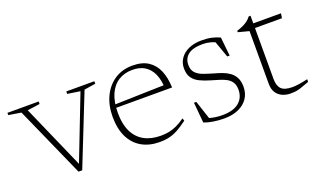

<svg xmlns="http://www.w3.org/2000/svg" viewBox="-61 -807 1845 1121"><g transform="rotate(-20 861.0 -246.0)"><path d="M471.5 -428 297.5 10H274.5L79.5 -428L2 -440.5V-454.5H196V-439L118.5 -428L299 -17.5H287L446 -427.5L367.5 -439V-454.5H542V-439Z M781 -464.5Q841.5 -464.5 879.2 -439.5Q917 -414.5 935.5 -369.8Q954 -325 956 -265H605.5L603.5 -285.5L931.5 -294.5L915 -276Q913.5 -327.5 897 -364.5Q880.5 -401.5 849.5 -421.2Q818.5 -441 772 -441Q722.5 -441 685.5 -417.8Q648.5 -394.5 628 -348Q607.5 -301.5 607.5 -232.5Q607.5 -164 630 -117.2Q652.5 -70.5 695.2 -46.5Q738 -22.5 799 -22.5Q826.5 -22.5 850.2 -27.2Q874 -32 898.5 -43.2Q923 -54.5 951 -74.5L956.5 -58.5Q923.5 -33.5 896.2 -18.5Q869 -3.5 841.8 3.2Q814.5 10 781 10Q716 10 668.8 -17.2Q621.5 -44.5 596.2 -96.5Q571 -148.5 571 -222.5Q571 -292.5 597 -347.2Q623 -402 670.2 -433.2Q717.5 -464.5 781 -464.5Z M1210 -464.5Q1246 -464.5 1272.2 -458.8Q1298.5 -453 1323.5 -441.5L1335.5 -325H1320.5L1279.5 -440.5L1315 -409.5Q1284 -428.5 1259.5 -435.2Q1235 -442 1209.5 -442Q1149 -442 1119.5 -419.2Q1090 -396.5 1090 -356Q1090 -324 1107.2 -306Q1124.5 -288 1152.8 -278Q1181 -268 1213.5 -258.5Q1238 -252 1262 -243.2Q1286 -234.5 1305.8 -220.5Q1325.5 -206.5 1337.5 -183.8Q1349.5 -161 1349.5 -126.5Q1349.5 -86 1329.2 -55.5Q1309 -25 1271.2 -7.8Q1233.5 9.5 1181 9.5Q1146.5 9.5 1113.8 4.2Q1081 -1 1057 -10.5L1045.5 -137.5H1060L1102 -10.5L1070 -34.5Q1083.5 -27.5 1101.2 -22.5Q1119 -17.5 1138.8 -15Q1158.5 -12.5 1177.5 -12.5Q1246 -12.5 1281 -41.8Q1316 -71 1316 -121Q1316 -150 1304 -167.8Q1292 -185.5 1271.8 -196Q1251.5 -206.5 1227 -213.5Q1202.5 -220.5 1178.5 -228Q1146 -237.5 1118.8 -250.5Q1091.5 -263.5 1075.2 -285.8Q1059 -308 1059 -346Q1059 -380 1077.8 -407Q1096.5 -434 1130.5 -449.2Q1164.5 -464.5 1210 -464.5Z M1529.5 -108Q1529.5 -66.5 1549.2 -46.5Q1569 -26.5 1617.5 -26.5Q1635.5 -26.5 1659.5 -30Q1683.5 -33.5 1713.5 -40.5V-24Q1678 -10.5 1658.2 -4.2Q1638.5 2 1625.2 3.5Q1612 5 1595.5 5Q1568.5 5 1545 -5.2Q1521.5 -15.5 1507.5 -37Q1493.5 -58.5 1493.5 -92.5V-419.5L1426.5 -437V-445.5Q1440 -450 1451.5 -454.5Q1463 -459 1473 -464.2Q1483 -469.5 1491 -475.2Q1499 -481 1506 -487.8Q1513 -494.5 1518.5 -502H1529.5V-438ZM1504 -425.5V-454.5H1701.5L1697 -425.5Z"/></g></svg>

Font: Newsreader ExtraLight
Style: Regular
Weight: 250
Designer: Hugues Gentile
Foundry: Production Type
Version: Version 1.003